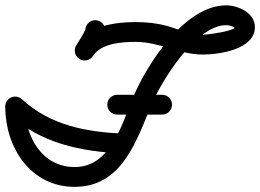

<svg xmlns="http://www.w3.org/2000/svg" viewBox="-23 -670 985 727"><path d="M300.1 -555.1C300.1 -555.1 300.1 -555.1 300.1 -555.1C300.2 -553.6 301 -560.8 300.5 -559.4C291.9 -537.5 277.4 -517.9 265.4 -497.7C254.8 -479.9 260.6 -456.9 278.4 -446.3C296.2 -435.7 319.2 -441.6 329.8 -459.3C346.7 -487.6 376 -523.6 375.1 -556.9C374.6 -577.7 357.4 -594 336.7 -593.5C316 -593 299.6 -575.8 300.1 -555.1ZM329.1 -458.2C329.1 -458.2 329.1 -458.2 329.1 -458.2C360.5 -506.8 439.6 -511.4 490.9 -511.4C581.8 -511.4 655.4 -463.5 743.9 -463.5C806.2 -463.5 942.2 -482.1 942.2 -567.7C942.2 -621.5 878.8 -649.7 832.9 -649.7C677.3 -649.7 534.3 -428.7 481.9 -303.5C438.5 -199.9 395.9 -37.5 260 -37.5C134.7 -37.5 71.8 -154 71.8 -266.8C71.8 -287.5 55 -304.3 34.3 -304.3C13.6 -304.3 -3.2 -287.5 -3.2 -266.8C-3.2 -112 92.2 37.5 260 37.5C439.3 37.5 493.7 -137.5 551.1 -274.5C588.8 -364.5 719.4 -574.7 832.9 -574.7C841.7 -574.7 850.7 -572.9 858.7 -569C864.4 -566.2 868.5 -561.7 868.1 -562.6C867.2 -564.8 867.2 -575.6 867.2 -567.7C867.2 -552.6 763 -538.5 743.9 -538.5C694.9 -538.5 656.6 -558.4 610.6 -571.4C571.6 -582.4 531.3 -586.4 490.9 -586.4C410.3 -586.4 313.6 -572.4 266.1 -498.9C254.9 -481.5 259.9 -458.3 277.3 -447C294.7 -435.8 317.9 -440.8 329.1 -458.2ZM6.6 -292C-7.4 -276.7 -6.3 -253 9 -239.1C132.2 -126.6 280.2 -96.7 442.2 -88.8C462.9 -87.7 480.4 -103.7 481.5 -124.4C482.5 -145.1 466.5 -162.7 445.9 -163.7C445.9 -163.7 445.9 -163.7 445.9 -163.7C301.9 -170.8 169.3 -194.3 59.6 -294.5C44.3 -308.4 20.5 -307.3 6.6 -292ZM420.7 -236.1C420.7 -236.1 420.7 -236.1 420.7 -236.1C477.5 -236.1 534.2 -236.1 590.9 -236.1C611.6 -236.1 628.4 -252.9 628.4 -273.6C628.4 -294.3 611.6 -311.1 590.9 -311.1C590.9 -311.1 590.9 -311.1 590.9 -311.1C534.2 -311.1 477.5 -311.1 420.7 -311.1C400 -311.1 383.2 -294.3 383.2 -273.6C383.2 -252.9 400 -236.1 420.7 -236.1Z"/></svg>

Font: FRB American Cursive Extrabold
Style: Bold Italic
Weight: 800
Italic angle: -25°
Version: Version 2.0;Modular Font Editor K font №1